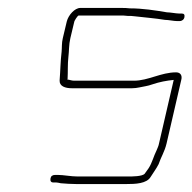

<svg xmlns="http://www.w3.org/2000/svg" viewBox="-20 -479 484 483"><path d="M400 -448C370 -453 339 -458 306 -458C299 -459 293 -459 286 -459H182C168 -459 152 -441 148 -425L138 -383C135 -371 136 -359 135 -349C132 -324 132 -302 130 -277C129 -262 144 -257 161 -257H312C319 -257 325 -258 330 -259C343 -262 350 -262 364 -267C382 -273 398 -276 417 -278L380 -118C379 -112 376 -106 374 -101C366 -85 363 -70 354 -56L344 -42C338 -35 312 -35 302 -35H176C158 -35 140 -39 125 -39H119C112 -39 108 -36 107 -30C106 -24 108 -20 114 -20H121C124 -20 128 -19 133 -18C144 -17 160 -16 172 -16H298C321 -16 349 -17 359 -34C365 -44 373 -54 379 -66C385 -84 394 -97 399 -118L436 -278C439 -289 434 -297 423 -297C385 -297 353 -276 317 -276H166C160 -276 153 -279 149 -279L150 -280C151 -298 150 -319 152 -335C154 -351 153 -366 157 -383L167 -425C167 -426 175 -440 178 -440H281C288 -440 294 -440 301 -439C307 -439 313 -439 319 -438C344 -435 371 -433 395 -429C404 -429 417 -426 425 -426H432C438 -426 443 -430 444 -436C445 -442 443 -445 437 -445H430C423 -445 408 -448 400 -448Z"/></svg>

Font: Electronic
Style: ExThnIt
Weight: 100
Version: Version 1.011